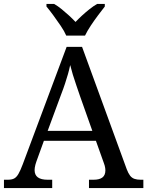

<svg xmlns="http://www.w3.org/2000/svg" viewBox="-20 -951 745 971"><path d="M0 0V-42H19Q39 -42 51 -48Q63 -54 73 -71Q83 -88 95 -120L317 -714H395L621 -95Q629 -74 638 -62.5Q647 -51 660 -46.5Q673 -42 692 -42H705V0H430V-42H453Q483 -42 498 -53.5Q513 -65 513 -90Q513 -96 512 -101.5Q511 -107 509.5 -113.5Q508 -120 505 -127L465 -239H202L164 -134Q161 -126 159 -118Q157 -110 156 -103.5Q155 -97 155 -91Q155 -66 171.5 -54Q188 -42 221 -42H244V0ZM221 -289H447L385 -464Q375 -494 365.5 -521Q356 -548 348.5 -573Q341 -598 335 -622Q330 -598 323.5 -575.5Q317 -553 309 -528.5Q301 -504 289 -473ZM315 -771Q305 -794 287 -820.5Q269 -847 250 -873Q231 -899 215 -918V-931H254Q273 -920 292 -904.5Q311 -889 329 -872.5Q347 -856 362 -840Q377 -856 395 -872.5Q413 -889 432.5 -904.5Q452 -920 471 -931H510V-918Q495 -899 475.5 -873Q456 -847 438.5 -820.5Q421 -794 410 -771Z"/></svg>

Font: Noto Serif Tamil
Style: Regular
Weight: 400
Designer: Indian Type Foundry, Tom Grace, and the Monotype Design Team
Foundry: Monotype Imaging Inc.
Version: Version 2.003